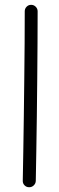

<svg xmlns="http://www.w3.org/2000/svg" viewBox="-20 -760 248 807"><path d="M110.8 -739.7Q122.1 -739.7 130.1 -731.7Q138.2 -723.6 138.2 -712.4Q138.2 -650.9 137.7 -577.4Q137.2 -503.9 136.5 -425Q135.7 -346.2 134.8 -269Q133.8 -191.9 132.6 -122.6Q131.3 -53.2 130.4 0.5Q129.9 11.7 121.6 19.5Q113.3 27.3 102.1 26.9Q90.8 26.9 83 18.8Q75.2 10.7 75.7 -0.5Q76.7 -54.2 77.9 -123.3Q79.1 -192.4 80.1 -269.5Q81.1 -346.7 82 -425.3Q83 -503.9 83.5 -577.6Q84 -651.4 84 -712.4Q84 -723.6 91.8 -731.7Q99.6 -739.7 110.8 -739.7Z"/></svg>

Font: Mikhak Light
Style: Regular
Weight: 300
Designer: Amin Abedi
Version: Version 3.3